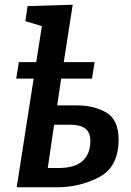

<svg xmlns="http://www.w3.org/2000/svg" viewBox="-20 -796 556 816"><path d="M308 -348Q380 -348 432 -317.5Q484 -287 484 -203Q484 -87 402 -43.5Q320 0 221 0H51L123 -462H49L60 -532H134L158 -685L88 -706L97 -770L289 -776L251 -532H382L371 -462H240L223 -348ZM229 -82Q299 -82 331.5 -112.5Q364 -143 364 -196Q364 -234 342 -250Q320 -266 278 -266H210L183 -82Z"/></svg>

Font: Bitter Pro SemiBold
Style: Italic
Weight: 600
Italic angle: -9°
Designer: Sol Matas, and Bitter project Authors
Foundry: Sol Matas
Version: Version 1.010